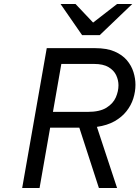

<svg xmlns="http://www.w3.org/2000/svg" viewBox="-20 -941 698 961"><path d="M91 0 214 -700H456Q514 -700 552.8 -683.5Q591.5 -667 614.8 -639.8Q638 -612.5 648 -580.2Q658 -548 658 -517Q658 -482.5 647.2 -448.2Q636.5 -414 613.2 -384.5Q590 -355 553.5 -334.2Q517 -313.5 465 -306L566 0H475L377 -302H231L178 0ZM245 -381H419Q479.5 -381 513 -402Q546.5 -423 559.8 -453.8Q573 -484.5 573 -514Q573 -540 561.5 -564.5Q550 -589 523.2 -605Q496.5 -621 450.5 -621H287ZM391 -765 283 -921H358L446 -828L566 -921H642L479 -765Z"/></svg>

Font: Overpass
Style: Italic
Weight: 400
Italic angle: -10°
Designer: Delve Withrington, Dave Bailey, Thomas Jockin
Foundry: Delve Fonts LLC
Version: Version 4.000